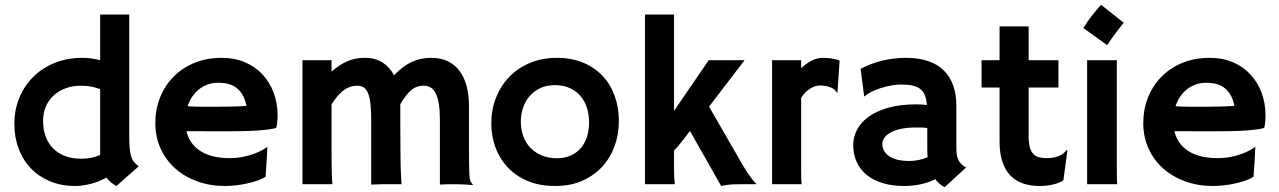

<svg xmlns="http://www.w3.org/2000/svg" viewBox="-20 -758 5261 790"><path d="M39.1 -248.5Q39.1 -306.2 59.6 -355.7Q80.1 -405.3 116.9 -441.9Q153.8 -478.5 205.3 -499.3Q256.8 -520 318.4 -520Q355.5 -520 392.1 -510.3V-698.2H511.7V-205.6Q511.7 -172.4 513.4 -150.9Q515.1 -129.4 519.5 -115Q523.9 -100.6 531.5 -91.3Q539.1 -82 550.8 -73.7L459 7.3Q432.6 -6.8 418 -27.3Q384.3 -8.8 350.3 -0.7Q316.4 7.3 290 7.3Q231.9 7.3 185.5 -12.2Q139.2 -31.7 106.4 -65.9Q73.7 -100.1 56.4 -147Q39.1 -193.8 39.1 -248.5ZM157.2 -260.7Q157.2 -227.1 167 -198.7Q176.8 -170.4 196.5 -149.4Q216.3 -128.4 245.8 -116.7Q275.4 -105 314.5 -105Q335.4 -105 354.7 -108.6Q374 -112.3 392.1 -120.6V-391.1Q356.9 -405.3 313 -405.3Q277.8 -405.3 249.3 -394.5Q220.7 -383.8 200.2 -364.7Q179.7 -345.7 168.5 -319.1Q157.2 -292.5 157.2 -260.7Z M619.1 -252Q619.1 -308.1 638.7 -356.9Q658.2 -405.8 693.8 -442.1Q729.5 -478.5 780 -499.3Q830.6 -520 893.1 -520Q945.8 -520 988.3 -501.7Q1030.8 -483.4 1060.3 -451.4Q1089.8 -419.4 1106 -376.5Q1122.1 -333.5 1122.1 -284.2Q1122.1 -265.6 1120.4 -251.5Q1118.7 -237.3 1116.2 -231.4Q1104 -228 1084.2 -225.3Q1064.5 -222.7 1038.8 -220.9Q1013.2 -219.2 982.4 -218.5Q951.7 -217.8 917.5 -217.8Q900.4 -217.8 877.2 -217.8Q854 -217.8 830.3 -218Q806.6 -218.3 784.4 -218.3Q762.2 -218.3 747.1 -218.3Q759.8 -165 805.2 -136.2Q850.6 -107.4 925.3 -107.4Q953.6 -107.4 978.5 -112.3Q1003.4 -117.2 1023.4 -124.5Q1043.5 -131.8 1058.1 -139.9Q1072.8 -147.9 1080.1 -154.3Q1079.1 -130.4 1077.6 -101.6Q1076.2 -72.8 1072.8 -30.8Q1060.5 -22.5 1041.3 -15.6Q1022 -8.8 999.3 -3.7Q976.6 1.5 952.4 4.4Q928.2 7.3 905.8 7.3Q844.2 7.3 791.7 -11.7Q739.3 -30.8 700.9 -64.9Q662.6 -99.1 640.9 -146.7Q619.1 -194.3 619.1 -252ZM752 -320.8Q763.7 -319.8 780.3 -319.3Q796.9 -318.8 814.5 -318.8Q832 -318.8 848.1 -318.8Q864.3 -318.8 874.5 -318.8Q885.7 -318.8 901.1 -319.1Q916.5 -319.3 933.1 -319.6Q949.7 -319.8 965.6 -320.6Q981.4 -321.3 994.1 -322.3Q985.4 -367.7 957.8 -392.6Q930.2 -417.5 877.9 -417.5Q855 -417.5 835 -410.4Q814.9 -403.3 798.8 -390.6Q782.7 -377.9 770.8 -360.1Q758.8 -342.3 752 -320.8Z M1224.6 -510.3H1344.2V-463.4Q1360.8 -478 1377 -488.5Q1393.1 -499 1409.4 -506.1Q1425.8 -513.2 1443.1 -516.6Q1460.4 -520 1480.5 -520Q1524.4 -520 1554 -501Q1583.5 -481.9 1601.1 -448.2Q1637.2 -485.8 1673.3 -502.9Q1709.5 -520 1753.4 -520Q1793.5 -520 1822.8 -505.9Q1852.1 -491.7 1871.3 -465.6Q1890.6 -439.5 1900.1 -403.1Q1909.7 -366.7 1909.7 -322.3V-202.6Q1909.7 -158.7 1909.7 -128.2Q1909.7 -97.7 1910.2 -76.9Q1910.6 -56.2 1911.1 -43.9Q1911.6 -31.7 1912.6 -24.9Q1914.6 -12.2 1918.7 -7.3Q1922.9 -2.4 1925.8 1.5L1924.8 3.4Q1918 2.9 1908.7 2.2Q1899.4 1.5 1888.4 1Q1877.4 0.5 1865.5 0.2Q1853.5 0 1841.8 0Q1833.5 0 1820.6 0.2Q1807.6 0.5 1790 1.5V-262.7Q1790 -302.7 1785.6 -330.1Q1781.2 -357.4 1772.7 -374.3Q1764.2 -391.1 1751.7 -398.2Q1739.3 -405.3 1723.6 -405.3Q1691.9 -405.3 1670.2 -385.7Q1648.4 -366.2 1627 -329.1V-322.3Q1627 -262.7 1627.2 -219Q1627.4 -175.3 1627.7 -143.8Q1627.9 -112.3 1628.2 -90.6Q1628.4 -68.8 1629.2 -53Q1629.9 -37.1 1630.6 -24.9Q1631.3 -12.7 1632.3 0H1570.3Q1566.4 0 1550 0Q1533.7 0 1507.3 1.5V-263.2Q1507.3 -302.7 1504.4 -330.1Q1501.5 -357.4 1494.6 -374Q1487.8 -390.6 1477.1 -397.9Q1466.3 -405.3 1450.7 -405.3Q1433.6 -405.3 1419.2 -400.1Q1404.8 -395 1392.1 -385.3Q1379.4 -375.5 1367.7 -361.3Q1356 -347.2 1344.2 -328.6V-141.1Q1344.2 -106.4 1344.5 -83Q1344.7 -59.6 1345.2 -43.7Q1345.7 -27.8 1346.4 -17.8Q1347.2 -7.8 1348.1 0H1224.6Z M2001.5 -250Q2001.5 -306.2 2020.5 -355.2Q2039.6 -404.3 2074.7 -440.9Q2109.9 -477.5 2159.7 -498.8Q2209.5 -520 2271 -520Q2331.5 -520 2379.2 -500.2Q2426.8 -480.5 2459.5 -445.6Q2492.2 -410.6 2509.3 -363Q2526.4 -315.4 2526.4 -260.3Q2526.4 -205.6 2508.8 -157Q2491.2 -108.4 2457.5 -71.8Q2423.8 -35.2 2375.2 -13.9Q2326.7 7.3 2264.6 7.3Q2199.7 7.3 2150.4 -13.7Q2101.1 -34.7 2068.1 -70.3Q2035.2 -106 2018.3 -152.3Q2001.5 -198.7 2001.5 -250ZM2123 -258.3Q2123 -224.6 2133.5 -196.5Q2144 -168.5 2163.6 -148.7Q2183.1 -128.9 2210.2 -117.9Q2237.3 -106.9 2271 -106.9Q2302.7 -106.9 2327.4 -117.7Q2352.1 -128.4 2369.1 -147.9Q2386.2 -167.5 2395 -194.6Q2403.8 -221.7 2403.8 -254.9Q2403.8 -287.6 2394.5 -315.7Q2385.3 -343.8 2367.2 -364.3Q2349.1 -384.8 2323 -396.2Q2296.9 -407.7 2263.2 -407.7Q2228 -407.7 2201.7 -394.8Q2175.3 -381.8 2157.7 -360.8Q2140.1 -339.8 2131.6 -313Q2123 -286.1 2123 -258.3Z M2633.8 -698.2H2753.4V-301.8L2896 -510.3H3043.5L2897.5 -319.3L3020 -106.4Q3030.3 -88.4 3039.3 -73.2Q3048.3 -58.1 3056.9 -45.4Q3065.4 -32.7 3074.2 -21.5Q3083 -10.3 3093.3 0H3021Q2990.7 0 2974.1 2.4Q2957.5 4.9 2947.3 7.3L2818.8 -219.2L2790.5 -182.1Q2780.3 -168.9 2771 -158Q2761.7 -147 2753.4 -138.2V-64.5Q2753.4 -39.6 2754.6 -22.9Q2755.9 -6.3 2756.8 0H2633.8Z M3156.7 -510.3H3276.4V-477.5Q3294.4 -494.6 3317.4 -507.3Q3340.3 -520 3365.2 -520Q3384.8 -520 3403.3 -517.1Q3421.9 -514.2 3434.6 -508.8L3425.8 -377.4L3423.8 -376Q3415.5 -392.1 3396 -399.2Q3376.5 -406.2 3354 -406.2Q3333.5 -406.2 3312.3 -392.6Q3291 -378.9 3276.4 -355.5V-54.7Q3276.4 -29.8 3276.9 -18.1Q3277.3 -6.3 3278.3 0H3156.7Z M3490.7 -162.1Q3490.7 -193.8 3506.1 -223.9Q3521.5 -253.9 3553.2 -277.1Q3585 -300.3 3634 -314.5Q3683.1 -328.6 3750 -328.6Q3754.4 -328.6 3759 -328.4Q3763.7 -328.1 3768.6 -328.1L3793.9 -326.2Q3792 -350.6 3785.2 -366.7Q3778.3 -382.8 3765.4 -392.6Q3752.4 -402.3 3733.6 -406.2Q3714.8 -410.2 3688.5 -410.2Q3668.9 -410.2 3646.7 -406.2Q3624.5 -402.3 3603.5 -395.5Q3582.5 -388.7 3564.9 -379.9Q3547.4 -371.1 3537.1 -361.3L3535.6 -362.3L3521 -474.6Q3558.1 -495.1 3606.7 -507.6Q3655.3 -520 3707 -520Q3759.8 -520 3799.1 -506.6Q3838.4 -493.2 3864 -467.5Q3889.6 -441.9 3902.3 -405.3Q3915 -368.7 3915 -322.8V-146Q3915 -115.2 3924.8 -97.2Q3934.6 -79.1 3955.1 -68.8L3866.7 12.2Q3843.8 0.5 3828.6 -20.5Q3799.3 -6.3 3766.8 0.5Q3734.4 7.3 3700.7 7.3Q3651.4 7.3 3612.5 -4.4Q3573.7 -16.1 3546.6 -37.8Q3519.5 -59.6 3505.1 -91.1Q3490.7 -122.6 3490.7 -162.1ZM3610.4 -165.5Q3610.4 -134.8 3638.7 -115.2Q3667 -95.7 3721.7 -95.7Q3761.2 -95.7 3796.9 -111.3Q3795.4 -126 3795.4 -141.6V-231Q3786.6 -232.9 3773.2 -233.2Q3759.8 -233.4 3748.5 -233.4Q3710.9 -233.4 3684.6 -227.3Q3658.2 -221.2 3641.6 -211.2Q3625 -201.2 3617.7 -189.2Q3610.4 -177.2 3610.4 -165.5Z M4092.8 -397.9H4019Q4018.6 -404.8 4018.6 -412.1Q4018.6 -419.4 4018.6 -426.8V-481Q4018.6 -493.7 4018.6 -502Q4018.6 -510.3 4019 -510.3H4092.8V-649.4H4212.4V-510.3H4335V-397.9H4212.4V-198.7Q4212.4 -170.4 4217.3 -152.6Q4222.2 -134.8 4231.4 -124.8Q4240.7 -114.7 4254.6 -111.1Q4268.6 -107.4 4286.6 -107.4Q4315.9 -107.4 4336.4 -116Q4356.9 -124.5 4368.2 -140.1H4372.1L4355.5 -17.1Q4350.1 -11.7 4339.6 -7.3Q4329.1 -2.9 4315.7 0.5Q4302.2 3.9 4287.1 5.6Q4272 7.3 4257.3 7.3Q4219.7 7.3 4189.2 -3.2Q4158.7 -13.7 4137.2 -35.9Q4115.7 -58.1 4104.2 -93Q4092.8 -127.9 4092.8 -176.3Z M4437.5 -642.6Q4455.6 -671.9 4475.3 -696.8Q4495.1 -721.7 4510.3 -738.3L4603.5 -664.6Q4593.8 -652.3 4585.4 -641.6Q4577.1 -630.9 4569.1 -620.1Q4561 -609.4 4553 -597.9Q4544.9 -586.4 4535.6 -572.3ZM4453.1 -510.3H4575.2V-54.7Q4575.2 -29.8 4575.7 -18.1Q4576.2 -6.3 4577.1 0H4453.1Z M4684.1 -252Q4684.1 -308.1 4703.6 -356.9Q4723.1 -405.8 4758.8 -442.1Q4794.4 -478.5 4845 -499.3Q4895.5 -520 4958 -520Q5010.7 -520 5053.2 -501.7Q5095.7 -483.4 5125.2 -451.4Q5154.8 -419.4 5170.9 -376.5Q5187 -333.5 5187 -284.2Q5187 -265.6 5185.3 -251.5Q5183.6 -237.3 5181.2 -231.4Q5168.9 -228 5149.2 -225.3Q5129.4 -222.7 5103.8 -220.9Q5078.1 -219.2 5047.4 -218.5Q5016.6 -217.8 4982.4 -217.8Q4965.3 -217.8 4942.1 -217.8Q4918.9 -217.8 4895.3 -218Q4871.6 -218.3 4849.4 -218.3Q4827.1 -218.3 4812 -218.3Q4824.7 -165 4870.1 -136.2Q4915.5 -107.4 4990.2 -107.4Q5018.6 -107.4 5043.5 -112.3Q5068.4 -117.2 5088.4 -124.5Q5108.4 -131.8 5123 -139.9Q5137.7 -147.9 5145 -154.3Q5144 -130.4 5142.6 -101.6Q5141.1 -72.8 5137.7 -30.8Q5125.5 -22.5 5106.2 -15.6Q5086.9 -8.8 5064.2 -3.7Q5041.5 1.5 5017.3 4.4Q4993.2 7.3 4970.7 7.3Q4909.2 7.3 4856.7 -11.7Q4804.2 -30.8 4765.9 -64.9Q4727.5 -99.1 4705.8 -146.7Q4684.1 -194.3 4684.1 -252ZM4816.9 -320.8Q4828.6 -319.8 4845.2 -319.3Q4861.8 -318.8 4879.4 -318.8Q4897 -318.8 4913.1 -318.8Q4929.2 -318.8 4939.5 -318.8Q4950.7 -318.8 4966.1 -319.1Q4981.4 -319.3 4998 -319.6Q5014.6 -319.8 5030.5 -320.6Q5046.4 -321.3 5059.1 -322.3Q5050.3 -367.7 5022.7 -392.6Q4995.1 -417.5 4942.9 -417.5Q4919.9 -417.5 4899.9 -410.4Q4879.9 -403.3 4863.8 -390.6Q4847.7 -377.9 4835.7 -360.1Q4823.7 -342.3 4816.9 -320.8Z"/></svg>

Font: Hammersmith One
Style: Regular
Weight: 400
Designer: Nicole Fally
Foundry: Nicole Fally
Version: Version 1.002